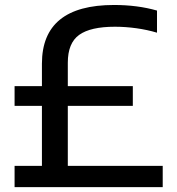

<svg xmlns="http://www.w3.org/2000/svg" viewBox="-20 -770 730 790"><path d="M40 0V-87.5H152.5V-334.5H40V-415.5H152.5V-508Q152.5 -749.5 449 -749.5Q546 -749.5 626 -726.5V-635.5Q586 -647.5 541 -653.8Q496 -660 453 -660Q352.5 -660 305.8 -626.5Q259 -593 259 -512V-415.5H526.5V-334.5H259V-87.5H649.5V0Z"/></svg>

Font: Encode Sans SemiExpanded SemiExpanded Medium
Style: Regular
Weight: 500
Width: 6
Designer: Multiple Designers
Foundry: Impallari Type
Version: Version 3.000; ttfautohint (v1.8.3) -l 8 -r 50 -G 200 -x 14 